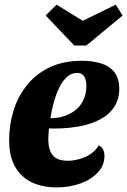

<svg xmlns="http://www.w3.org/2000/svg" viewBox="-20 -794 552 834"><path d="M225.7 20Q165 20 118.5 -1.8Q72 -23.7 45.8 -69.3Q19.7 -115 19.7 -186.3Q19.7 -250.7 38.3 -312Q57 -373.3 95.7 -422.5Q134.3 -471.7 194.2 -500.8Q254 -530 336.3 -530Q379 -530 415.7 -519.7Q452.3 -509.3 475.2 -482.5Q498 -455.7 498 -406.7Q498 -356 468.7 -319Q439.3 -282 382.8 -261Q326.3 -240 244.7 -236.3Q232.3 -235.7 218.7 -235.7Q205 -235.7 192.7 -236Q191.7 -224 190.7 -211.5Q189.7 -199 189.7 -189.3Q189.7 -144.7 208.7 -120.2Q227.7 -95.7 274.7 -95.7Q313.7 -95.7 351.8 -113Q390 -130.3 409 -162.7Q423 -155.3 428.3 -143.5Q433.7 -131.7 433.7 -116.3Q433.7 -76.3 405.2 -45.3Q376.7 -14.3 329.5 2.8Q282.3 20 225.7 20ZM199 -280.7Q233.7 -280.7 262.3 -290.8Q291 -301 312 -319.3Q333 -337.7 344.2 -364Q355.3 -390.3 355.3 -422.3Q354.7 -447.7 345.5 -462.5Q336.3 -477.3 314.3 -477.3Q294.7 -477.3 276.8 -464.3Q259 -451.3 244.3 -426.3Q229.7 -401.3 218.2 -364.7Q206.7 -328 199 -280.7ZM302.7 -596.3 178.3 -726.7 225.7 -773.7 339.3 -703.7 483 -773.7 512.3 -726.3 355 -596.3Z"/></svg>

Font: Sansita Swashed Light
Style: Regular
Weight: 300
Designer: Pablo Cosgaya
Foundry: Omnibus-Type
Version: Version 1.003